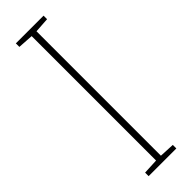

<svg xmlns="http://www.w3.org/2000/svg" viewBox="-246 -788 730 730"><g transform="rotate(-45 119.0 -423.0)"><path d="M194 -66V-85L133 -88V-757L194 -761V-780H45V-761L107 -757V-88L45 -85V-66Z"/></g></svg>

Font: Noto Sans Malayalam UI Condensed Thin
Style: Regular
Weight: 100
Width: 3
Designer: Jelle Bosma - Monotype Design Team
Foundry: Monotype Imaging Inc.
Version: Version 2.104